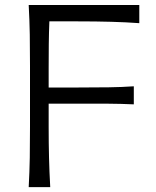

<svg xmlns="http://www.w3.org/2000/svg" viewBox="-20 -764 638 784"><path d="M97.2 0Q100.6 -62.5 101.6 -120.1Q102.5 -177.7 102.5 -246.6V-495.6Q102.5 -564.9 101.6 -622.8Q100.6 -680.7 97.2 -743.7H548.8V-669.4Q495.6 -673.3 434.8 -675Q374 -676.8 291.5 -676.8H181.6Q179.7 -629.9 179.2 -583.7Q178.7 -537.6 178.7 -484.4V-406.7H298.8Q371.6 -406.7 424.3 -407.5Q477.1 -408.2 526.4 -411.6V-337.9Q474.1 -340.3 421.6 -340.6Q369.1 -340.8 297.9 -340.8H178.7V-246.6Q178.7 -177.7 180.2 -120.1Q181.6 -62.5 185.1 0Z"/></svg>

Font: Pinar-DS3-FD Regular
Style: Regular
Weight: 400
Designer: Amin Abedi
Version: Version 3.000